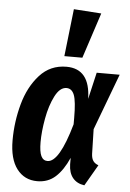

<svg xmlns="http://www.w3.org/2000/svg" viewBox="-57 -867 624 924"><g transform="rotate(5 254.5 -405.0)"><path d="M368 -401 398 -530H509L407 -258L410 -139Q411 -117 419.5 -105Q428 -93 445 -87L386 15Q350 10 330 -14Q310 -38 309 -80V-111Q282 -50 246 -17.5Q210 15 158 15Q96 15 59.5 -33Q23 -81 23 -171Q23 -260 46.5 -346Q70 -432 121.5 -489Q173 -546 251 -546Q365 -546 368 -401ZM158 -174Q158 -128 168 -107Q178 -86 199 -86Q256 -86 309 -273V-304Q309 -384 297.5 -414Q286 -444 260 -444Q228 -444 204.5 -398Q181 -352 169.5 -288.5Q158 -225 158 -174ZM262 -825 395 -816 323 -596H236Z"/></g></svg>

Font: Fira Sans Extra Condensed SemiBold
Style: Italic
Weight: 600
Width: 3
Italic angle: -8°
Designer: Carrois Corporate & Edenspiekermann AG
Foundry: Carrois Corporate GbR & Edenspiekermann AG
Version: Version 4.203